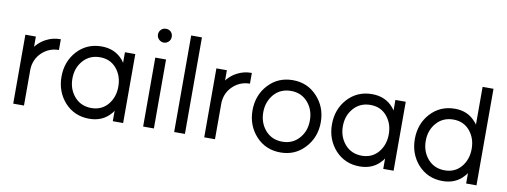

<svg xmlns="http://www.w3.org/2000/svg" viewBox="-60 -1037 3618 1371"><g transform="rotate(10 1749.0 -352.0)"><path d="M70 -500V0H148V-263Q151 -336 202 -385Q254 -434 325 -434V-512Q266 -512 220 -487Q188 -471 162 -444Q158 -440 154 -435.5Q150 -431 146 -426V-500Z M792 -500V-423Q788 -428 785 -433.5Q782 -439 777 -444Q719 -512 622 -512Q515 -512 445 -436Q376 -360 376 -250Q376 -141 445 -64Q515 12 622 12Q720 12 777 -56Q782 -60 785 -65.5Q788 -71 792 -76V0H867V-500ZM624 -434Q698 -434 743 -381Q765 -355 776.5 -322.5Q788 -290 788 -250Q788 -211 776.5 -178Q765 -145 743 -119Q698 -66 624 -66Q549 -66 502 -119Q455 -173 455 -250Q455 -328 502 -381Q549 -434 624 -434Z M1012 0H1090V-500H1012ZM1102 -666Q1102 -688 1088 -702Q1074 -716 1052 -716Q1031 -716 1017 -702Q1002 -687 1002 -666Q1002 -646 1017 -631Q1032 -616 1052 -616Q1073 -616 1088 -631Q1102 -645 1102 -666Z M1237 -700V0H1315V-700Z M1455 -500V0H1533V-263Q1536 -336 1587 -385Q1639 -434 1710 -434V-512Q1651 -512 1605 -487Q1573 -471 1547 -444Q1543 -440 1539 -435.5Q1535 -431 1531 -426V-500Z M2009 -434Q2083 -434 2130 -381Q2177 -328 2177 -250Q2177 -211 2165.5 -178.5Q2154 -146 2130 -119Q2083 -66 2009 -66Q1933 -66 1886 -119Q1839 -173 1839 -250Q1839 -289 1851 -321.5Q1863 -354 1886 -381Q1933 -434 2009 -434ZM2009 -512Q1901 -512 1831 -436Q1761 -360 1761 -250Q1761 -141 1831 -64Q1901 12 2009 12Q2115 12 2185 -64Q2256 -141 2256 -250Q2256 -360 2185 -436Q2115 -512 2009 -512Z M2753 -500V-423Q2749 -428 2746 -433.5Q2743 -439 2738 -444Q2680 -512 2583 -512Q2476 -512 2406 -436Q2337 -360 2337 -250Q2337 -141 2406 -64Q2476 12 2583 12Q2681 12 2738 -56Q2743 -60 2746 -65.5Q2749 -71 2753 -76V0H2828V-500ZM2585 -434Q2659 -434 2704 -381Q2726 -355 2737.5 -322.5Q2749 -290 2749 -250Q2749 -211 2737.5 -178Q2726 -145 2704 -119Q2659 -66 2585 -66Q2510 -66 2463 -119Q2416 -173 2416 -250Q2416 -328 2463 -381Q2510 -434 2585 -434Z M3186 -434Q3111 -434 3064 -381Q3017 -328 3017 -250Q3017 -173 3064 -119Q3111 -66 3186 -66Q3260 -66 3305 -119Q3327 -145 3338.5 -178Q3350 -211 3350 -250Q3350 -290 3338.5 -322.5Q3327 -355 3305 -381Q3260 -434 3186 -434ZM3184 -512Q3277 -512 3333 -447Q3338 -443 3342 -437.5Q3346 -432 3350 -426V-700H3429V0H3354V-76Q3350 -70 3346 -64.5Q3342 -59 3337 -54Q3280 12 3184 12Q3077 12 3007 -64Q2938 -141 2938 -250Q2938 -360 3007 -436Q3077 -512 3184 -512Z"/></g></svg>

Font: Unageo
Style: Regular
Weight: 400
Designer: Richard Sepsi
Foundry: Richard Sepsi
Version: Version 2.000